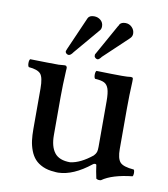

<svg xmlns="http://www.w3.org/2000/svg" viewBox="-77 -718 695 794"><g transform="rotate(10 271.0 -321.0)"><path d="M454.1 -130.9Q454.1 -91.3 467.5 -75.9Q481 -60.5 525.9 -57.1Q529.3 -52.7 529.3 -43Q529.3 -33.2 525.9 -28.8Q440.9 -19.5 399.9 9.8Q388.2 12.7 379.9 6.8Q373 -23.9 370.1 -48.8Q369.1 -52.7 364 -52.5Q358.9 -52.2 355 -48.8Q283.2 8.3 220.2 9.8Q209 9.8 204.1 8.8Q176.3 7.3 155.3 -2.2Q134.3 -11.7 121.6 -25.9Q108.9 -40 101.1 -60.5Q93.3 -81.1 90.6 -102.3Q87.9 -123.5 87.9 -149.9V-306.2V-319.8Q87.9 -366.7 75 -381.3Q62 -396 24.9 -398.9Q20.5 -403.3 20.5 -415.5Q20.5 -427.7 24.9 -432.1Q105 -430.2 145 -430.2Q148.9 -430.7 157.5 -431.2Q166 -431.6 168.9 -432.1Q171.4 -432.1 173.8 -431.6L175.8 -431.2Q176.3 -430.7 177.7 -428.7Q179.2 -426.8 179.2 -425.8L179.7 -424.3Q179.7 -422.9 179.7 -421.6Q179.7 -420.4 179.7 -418Q179.7 -415.5 179.2 -413.1Q175.8 -348.1 175.8 -300.8V-140.1Q175.8 -91.8 195.6 -66.4Q215.3 -41 261.2 -41Q304.2 -46.4 353 -85.9Q361.3 -94.7 363.8 -102.3Q366.2 -109.9 366.2 -124V-315.9Q366.2 -350.6 360.4 -367.7Q354.5 -384.8 342 -391.1Q329.6 -397.5 303.2 -398.9Q298.8 -403.3 298.8 -415.5Q298.8 -427.7 303.2 -432.1Q373.5 -430.2 410.2 -430.2Q435.1 -430.2 446.8 -432.1Q449.2 -432.1 451.7 -431.6L454.1 -431.2Q457 -428.2 457 -425.8V-413.1Q454.1 -356 454.1 -299.8ZM293.9 -617.2Q293.9 -607.4 289.1 -601.1L196.8 -492.2Q186.5 -477.1 178.2 -477.1Q173.3 -477.1 168.9 -480.5Q164.6 -483.9 164.1 -488.8Q164.1 -492.2 165 -493.2Q167 -499 168 -501L229 -640.1Q234.9 -652.8 254.9 -652.8Q271 -652.8 282.5 -642.8Q293.9 -632.8 293.9 -617.2ZM425.8 -609.9Q425.8 -598.6 418 -590.8L413.1 -585.9L314.9 -493.2Q305.2 -480 298.8 -480Q294.9 -480 290 -483.6Q285.2 -487.3 285.2 -492.2V-497.1V-498Q285.6 -499 287.1 -501.5Q288.6 -503.9 289.1 -504.9L358.9 -629.9Q361.3 -631.8 362.8 -637.2Q369.6 -647.9 387.2 -647.9Q403.3 -647.9 414.6 -636.5Q425.8 -625 425.8 -609.9Z"/></g></svg>

Font: Common Serif News
Style: Regular
Weight: 450
Designer: Philipp H. Poll, Khaled Hosny
Foundry: Stefan Peev, Context Ltd.
Version: Version 1.026